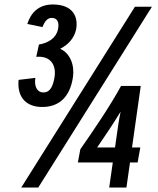

<svg xmlns="http://www.w3.org/2000/svg" viewBox="-20 -808 707 858"><path d="M138 -460 63 -451C55 -364 107 -331 164 -330C244 -328 293 -375 306 -463C314 -518 293 -570 249 -590C285 -608 312 -638 320 -676C331 -734 305 -788 216 -788C150 -788 117 -748 102 -701L170 -687C181 -717 195 -728 211 -728C236 -728 246 -709 239 -676C231 -639 197 -616 154 -609L142 -554C210 -560 233 -513 223 -459C214 -408 195 -393 170 -395C146 -397 132 -422 138 -460ZM151 30 659 -778H583L75 30ZM595 -82 607 -149H570L609 -424H521C472 -334 397 -224 339 -141L328 -82H484L468 30H545L561 -82ZM509 -254 494 -149H414C448 -198 486 -255 519 -309C515 -289 511 -268 509 -254Z"/></svg>

Font: Smiley Sans Oblique
Style: Regular
Weight: 400
Italic angle: -8°
Designer: oooooohmygosh, Nagisa Chen, Janine Sui, Heda Shi, Jian Li
Foundry: atelierAnchor
Version: Version 2.0.1